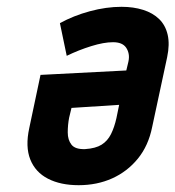

<svg xmlns="http://www.w3.org/2000/svg" viewBox="-20 -531 515 564"><path d="M357 -349 351 -324 99 -311 66 -155Q54 -100 69 -62.5Q84 -25 121 -6Q158 13 211 13Q265 13 309.5 -7Q354 -27 385 -65Q416 -103 427 -158L471 -363Q479 -401 472.5 -429Q466 -457 447.5 -475Q429 -493 400.5 -502Q372 -511 337 -511Q292 -511 244 -498Q196 -485 156 -463L176 -367Q211 -384 248 -395.5Q285 -407 312 -407Q326 -407 335.5 -403Q345 -399 350.5 -391Q356 -383 358 -372.5Q360 -362 357 -349ZM183 -185 190 -214 330 -223 322 -184Q316 -157 306 -137Q296 -117 278.5 -106Q261 -95 230 -93Q201 -92 190 -106Q179 -120 179 -142Q179 -164 183 -185Z"/></svg>

Font: Advent Pro
Style: Italic
Weight: 400
Italic angle: -12°
Designer: VivaRado, Andreas Kalpakidis
Foundry: VivaRado, Andreas Kalpakidis
Version: Version 3.000